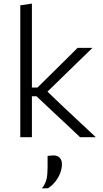

<svg xmlns="http://www.w3.org/2000/svg" viewBox="-20 -761 574 1065"><path d="M424 0Q387.5 -35 350.2 -69.8Q313 -104.5 276 -139L182.5 -227H148V-275.5H188L266 -352.5Q302.5 -388.5 338.8 -424.2Q375 -460 410.5 -495.5H493Q448 -452 403.5 -408.8Q359 -365.5 315 -322.5L227.5 -237.5L225.5 -270L326.5 -173Q372.5 -130 419 -86.5Q465.5 -43 511.5 0ZM92.5 0Q92.5 -55.5 92.5 -107Q92.5 -158.5 92.5 -219.5V-494Q92.5 -557 92.5 -616.2Q92.5 -675.5 92.5 -731.5L157 -741Q157 -681 157 -620.2Q157 -559.5 157 -494V-211Q157 -153.5 157 -103.8Q157 -54 157 0ZM212.5 284Q233.5 256.5 238.8 230.2Q244 204 244 163.5Q244 148.5 244 133.2Q244 118 244 103.5L278 101Q301 102 312.2 115.2Q323.5 128.5 323.5 149.5Q323.5 174 314 199Q304.5 224 287.2 245.8Q270 267.5 247 283Z"/></svg>

Font: Commissioner Thin Light
Style: Regular
Weight: 300
Version: Version 1.000